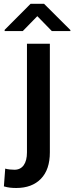

<svg xmlns="http://www.w3.org/2000/svg" viewBox="-60 -753 382 987"><path d="M78.6 -528.3H196.3V30.3Q196.3 118.7 150.4 166Q104.5 213.4 23.4 213.4Q6.3 213.4 -8.5 211.7Q-23.4 210 -40 205.1L-33.2 113.8Q-23.9 116.7 -9.8 118.2Q4.4 119.6 14.6 119.6Q44.9 119.6 61.8 96.4Q78.6 73.2 78.6 30.3ZM166.5 -733.4 301.8 -598.6V-593.3H206.5L131.8 -669.9L57.1 -593.3H-36.1V-599.6L97.2 -733.4Z"/></svg>

Font: Vazirmatn FD Medium
Style: Regular
Weight: 500
Designer: Saber Rastikerdar
Foundry: Saber Rastikerdar
Version: Version 33.003